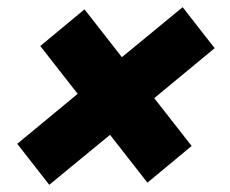

<svg xmlns="http://www.w3.org/2000/svg" viewBox="-20 -548 640 534"><path d="M117 -34 28 -148 196 -287 92 -420 215 -522 319 -389 488 -528 577 -414 409 -275 513 -142 390 -40 286 -173Z"/></svg>

Font: Geist Mono Black
Style: Italic
Weight: 900
Italic angle: -12°
Monospace: yes
Designer: Basement.studio, Andrés Briganti, Mateo Zaragoza
Foundry: Basement.studio, Vercel, Andrés Briganti, Guido Ferreyra, Mateo Zaragoza
Version: Version 1.500; ttfautohint (v1.8.4.7-5d5b)